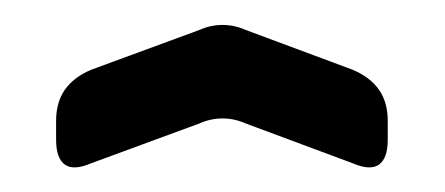

<svg xmlns="http://www.w3.org/2000/svg" viewBox="-20 -842 357 154"><path d="M25 -730Q25 -715 32 -710Q39 -705 53 -711L140 -743Q149 -747 158.5 -747Q168 -747 177 -743L263 -711Q277 -705 284 -710Q291 -715 291 -730V-745Q291 -760 284 -770Q277 -780 263 -786L177 -818Q168 -822 158.5 -822Q149 -822 140 -818L53 -786Q39 -780 32 -770Q25 -760 25 -745Z"/></svg>

Font: Bolota
Style: Bold
Weight: 240
Designer: Gabriel Pang
Version: Version 1.000